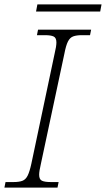

<svg xmlns="http://www.w3.org/2000/svg" viewBox="-35 -848 479 868"><path d="M-15 0 -10 -25H27Q51 -25 66 -30.5Q81 -36 90 -54Q99 -72 107 -109L212 -606Q216 -622 218 -635Q220 -648 220 -656Q220 -677 207.5 -683Q195 -689 169 -689H132L137 -714H377L372 -689H335Q311 -689 296 -683.5Q281 -678 272 -660Q263 -642 256 -605L150 -108Q142 -74 142 -58Q142 -37 154.5 -31Q167 -25 194 -25H230L225 0ZM128 -796 134 -828H424L418 -796Z"/></svg>

Font: Noto Serif ExtraLight
Style: Italic
Weight: 200
Italic angle: -12°
Designer: Monotype Design Team
Foundry: Monotype Imaging Inc.
Version: Version 2.014; ttfautohint (v1.8.4.7-5d5b)